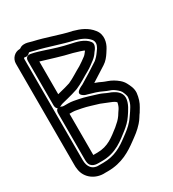

<svg xmlns="http://www.w3.org/2000/svg" viewBox="-190 -835 896 996"><g transform="rotate(-30 258.0 -337.5)"><path d="M123 -362C128 -365 153 -370 167 -374C176 -376 186 -379 197 -382L229 -392C230 -392 231 -393 232 -393C268 -408 299 -430 327 -445C346 -455 364 -470 379 -481C392 -491 401 -502 408 -513C414 -520 436 -546 422 -565C399 -597 353 -606 320 -613C276 -622 232 -636 191 -650C166 -658 143 -666 115 -671C108 -672 86 -673 86 -646V-384C86 -384 83 -339 123 -362ZM136 -418V-614C192 -598 246 -579 309 -565C326 -560 372 -547 369 -544C361 -535 358 -528 349 -521C334 -510 318 -498 303 -489C273 -473 243 -452 213 -439L183 -430C164 -425 156 -423 136 -418ZM75 -59V-665C75 -669 79 -672 81 -671C92 -667 104 -671 110 -679C113 -683 116 -682 127 -679L146 -674C212 -659 279 -633 351 -617C390 -606 413 -594 432 -571C442 -555 439 -540 429 -523L417 -506C408 -493 398 -482 386 -472C347 -446 310 -423 270 -399C263 -395 201 -372 252 -346C254 -345 262 -342 268 -341C297 -333 324 -325 346 -314C366 -304 387 -299 396 -293C411 -283 424 -272 430 -262C437 -248 442 -233 442 -225C440 -203 434 -186 426 -173L414 -154C400 -135 393 -122 382 -110C363 -88 344 -74 317 -54C273 -21 229 7 160 7H143H141C95 11 75 -18 75 -59ZM25 -665V-59C25 -50 25 -43 27 -32C34 24 86 61 144 57H160C244 57 301 20 347 -14C373 -33 396 -49 420 -76C436 -93 445 -113 455 -125C455 -126 456 -126 456 -127L468 -147C481 -168 489 -193 492 -221C494 -249 481 -271 474 -285C462 -309 440 -324 422 -335C402 -347 380 -352 368 -358C355 -365 341 -370 327 -375C356 -393 386 -412 415 -431C434 -443 448 -461 459 -478L471 -497C488 -524 499 -568 472 -602C444 -638 407 -653 364 -665H362C294 -680 230 -706 158 -722L140 -727C129 -730 112 -735 94 -728C90 -727 85 -721 80 -721C49 -721 25 -695 25 -665ZM87 -41C91 -2 132 -4 139 -4H160C245 -4 295 -50 337 -82C357 -98 375 -114 391 -138C406 -160 431 -195 431 -228C431 -263 398 -279 391 -283C385 -287 374 -291 368 -293C349 -300 336 -309 314 -315C283 -324 251 -336 214 -343C197 -346 179 -351 155 -351H132C127 -351 123 -352 121 -353C121 -353 86 -373 86 -330V-59C86 -53 86 -47 87 -41ZM136 -54V-59V-301H155C171 -301 186 -296 206 -293C237 -287 264 -277 299 -267C317 -260 330 -254 351 -246C364 -241 376 -235 381 -228C374 -195 364 -191 349 -165C337 -148 326 -138 306 -121C262 -87 225 -54 160 -54H139Z"/></g></svg>

Font: Blanket
Style: Outline
Weight: 400
Foundry: Cannot Into Space Fonts
Version: Version 0.9